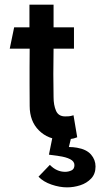

<svg xmlns="http://www.w3.org/2000/svg" viewBox="-20 -588 432 828"><path d="M247 14Q188 14 148 -25.5Q108 -65 108 -131Q108 -186 107.5 -224.5Q107 -263 107.5 -298Q108 -333 108 -378H22L41 -470H107V-568H211V-470H299V-378H211Q210 -318 210 -268.5Q210 -219 211 -169Q211 -135 221.5 -110.5Q232 -86 261 -86Q268 -86 276.5 -86.5Q285 -87 297 -91L313 4Q299 10 281 12Q263 14 247 14ZM269 220Q237 220 202 208Q167 196 146 174L195 123Q224 153 261 153Q275 153 288 147Q301 141 301 124Q301 108 282.5 98.5Q264 89 234 85L191 79L211 -20H293L277 46Q295 46 312 49Q353 56 372.5 78.5Q392 101 392 130Q392 162 373 182Q354 202 326 211Q298 220 269 220Z"/></svg>

Font: Kreadon Light
Style: Bold
Weight: 600
Designer: Reiya WATANABE
Foundry: StudioGnu
Version: Version 1.003; ttfautohint (v1.8.4.7-5d5b);gftools[0.9.32]